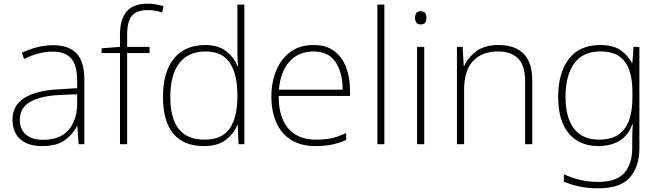

<svg xmlns="http://www.w3.org/2000/svg" viewBox="-20 -785 3590 1045"><path d="M269 -539Q354 -539 396.5 -494.5Q439 -450 439 -353V0H408L401 -98H399Q375 -52 331.5 -21Q288 10 209 10Q131 10 89.5 -28Q48 -66 48 -133Q48 -212 113.5 -252.5Q179 -293 300 -299L400 -305V-345Q400 -431 367 -467.5Q334 -504 268 -504Q191 -504 111 -464L99 -498Q137 -516 180 -527.5Q223 -539 269 -539ZM304 -268Q202 -263 145 -231Q88 -199 88 -133Q88 -81 121 -52.5Q154 -24 213 -24Q307 -24 353 -77.5Q399 -131 400 -219V-272Z M794 -496H672V0H633V-496H533V-522L633 -530V-596Q633 -679 669 -722Q705 -765 783 -765Q809 -765 830 -761Q851 -757 870 -752L862 -717Q825 -730 783 -730Q724 -730 698 -699Q672 -668 672 -597V-530H794Z M1090 10Q979 10 923 -58Q867 -126 867 -257Q867 -394 927 -467Q987 -540 1097 -540Q1167 -540 1210.5 -506.5Q1254 -473 1272 -425H1275Q1273 -454 1272.5 -484.5Q1272 -515 1272 -544V-760H1310V0H1278L1274 -105H1272Q1253 -58 1209.5 -24Q1166 10 1090 10ZM1093 -25Q1190 -25 1231 -86.5Q1272 -148 1272 -260V-266Q1272 -382 1230.5 -443.5Q1189 -505 1099 -505Q1006 -505 956.5 -442Q907 -379 907 -256Q907 -141 953 -83Q999 -25 1093 -25Z M1687 -540Q1755 -540 1798.5 -507.5Q1842 -475 1863.5 -419.5Q1885 -364 1885 -294V-263H1497Q1496 -148 1548.5 -86.5Q1601 -25 1699 -25Q1748 -25 1783.5 -32.5Q1819 -40 1864 -61V-23Q1825 -6 1786.5 2Q1748 10 1698 10Q1617 10 1563.5 -24Q1510 -58 1483.5 -119Q1457 -180 1457 -260Q1457 -337 1483 -400.5Q1509 -464 1560 -502Q1611 -540 1687 -540ZM1687 -505Q1607 -505 1557 -451.5Q1507 -398 1498 -297H1845Q1845 -390 1806 -447.5Q1767 -505 1687 -505Z M2072 0H2034V-760H2072Z M2269 -724Q2288 -724 2294.5 -714Q2301 -704 2301 -688Q2301 -672 2294.5 -662Q2288 -652 2269 -652Q2253 -652 2246 -662Q2239 -672 2239 -688Q2239 -704 2246 -714Q2253 -724 2269 -724ZM2289 -530V0H2250V-530Z M2694 -540Q2782 -540 2829.5 -493Q2877 -446 2877 -347V0H2838V-345Q2838 -428 2800 -466.5Q2762 -505 2691 -505Q2604 -505 2555 -453.5Q2506 -402 2506 -297V0H2467V-530H2498L2504 -426H2507Q2526 -471 2571.5 -505.5Q2617 -540 2694 -540Z M3247 -540Q3316 -540 3356 -513Q3396 -486 3419 -443H3422L3428 -530H3460V22Q3460 121 3408.5 180.5Q3357 240 3236 240Q3176 240 3130.5 229.5Q3085 219 3049 204V163Q3085 181 3133 193Q3181 205 3237 205Q3336 205 3378.5 155.5Q3421 106 3421 23V-15Q3421 -40 3421.5 -61.5Q3422 -83 3424 -108H3421Q3401 -50 3353.5 -20Q3306 10 3236 10Q3134 10 3076 -58.5Q3018 -127 3018 -258Q3018 -388 3076 -464Q3134 -540 3247 -540ZM3249 -505Q3152 -505 3105 -439.5Q3058 -374 3058 -258Q3058 -144 3104.5 -84.5Q3151 -25 3239 -25Q3312 -25 3351.5 -56.5Q3391 -88 3406.5 -138.5Q3422 -189 3422 -246V-289Q3422 -353 3405.5 -401.5Q3389 -450 3351.5 -477.5Q3314 -505 3249 -505Z"/></svg>

Font: Noto Sans Bengali UI ExtraLight
Style: Regular
Weight: 200
Designer: Jelle Bosma - Monotype Design Team
Foundry: Monotype Imaging Inc.
Version: Version 2.003; ttfautohint (v1.8.4.7-5d5b)